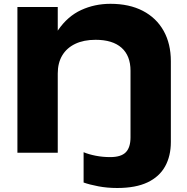

<svg xmlns="http://www.w3.org/2000/svg" viewBox="-20 -786 961 988"><path d="M69.6 -750H277.2V0H69.6ZM859.2 -470.6V-55.6Q859.2 16.8 829.6 70.2Q800 123.6 739.1 152.5Q678.2 181.4 582.8 181.4Q531.4 181.4 485.9 172.7Q440.4 164 410.2 153.2V-2.8Q436.8 8.4 472.6 15.4Q508.4 22.4 547 22.4Q603 22.4 627.3 -2.4Q651.6 -27.2 651.6 -79.4V-422Q651.6 -499.2 605.5 -540.2Q559.4 -581.2 471.8 -581.2Q410.6 -581.2 366.9 -560.2Q323.2 -539.2 300.2 -500.6Q277.2 -462 277.2 -408L210.2 -444.8Q230.8 -561 279.5 -631.7Q328.2 -702.4 397.7 -734.4Q467.2 -766.4 548.4 -766.4Q645.2 -766.4 714.9 -730.2Q784.6 -694 821.9 -627.5Q859.2 -561 859.2 -470.6Z"/></svg>

Font: Unbounded
Style: Regular
Weight: 400
Designer: Luke Prowse, Jean-Baptiste Morizot, Fátima Lázaro, Florian Runge
Foundry: NaN
Version: Version 1.701;gftools[0.9.28.dev5+ged2979d]